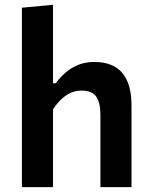

<svg xmlns="http://www.w3.org/2000/svg" viewBox="-20 -764 616 784"><path d="M69.5 0Q69.5 -54 69.5 -104.5Q69.5 -155 69.5 -217V-493.5Q69.5 -555 69.5 -614.5Q69.5 -674 69.5 -732.5L196.5 -744.5Q196.5 -685.5 196.5 -623.5Q196.5 -561.5 196.5 -493.5V-424H208Q223 -445.5 245.2 -465.5Q267.5 -485.5 297.2 -498.2Q327 -511 365 -511Q441.5 -511 479.2 -466.2Q517 -421.5 517 -334Q517 -301.5 517 -274.2Q517 -247 517 -217Q517 -156.5 517 -105.2Q517 -54 517 0H390Q390 -54 390 -104.5Q390 -155 390 -210.5V-295Q390 -344 373.2 -369Q356.5 -394 313 -394Q287.5 -394 266.2 -383.8Q245 -373.5 227.8 -356.2Q210.5 -339 196.5 -317.5V-210.5Q196.5 -153.5 196.5 -103.8Q196.5 -54 196.5 0Z"/></svg>

Font: Commissioner Thin SemiBold
Style: Regular
Weight: 600
Version: Version 1.000